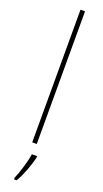

<svg xmlns="http://www.w3.org/2000/svg" viewBox="-188 -787 555 1034"><g transform="rotate(20 89.5 -269.5)"><path d="M103 0V-760H77V0ZM127 70V61H97C92 102 68 178 53 212V221H68C95 175 115 118 127 70Z"/></g></svg>

Font: Noto Sans Kannada Condensed Thin
Style: Regular
Weight: 100
Width: 3
Designer: Jelle Bosma - Monotype Design Team
Foundry: Monotype Imaging Inc.
Version: Version 2.005